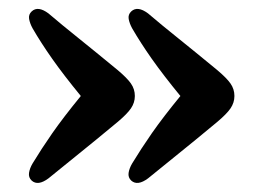

<svg xmlns="http://www.w3.org/2000/svg" viewBox="-20 -458 584 430"><path d="M505 -243Q505 -228 496.2 -215.2Q487.5 -202.5 466 -184.5Q415.5 -142.5 379 -113.2Q342.5 -84 311.5 -58.5Q288 -41 274 -53.5Q266.5 -60.5 268 -70.8Q269.5 -81 276 -92Q295 -123.5 320.2 -159.8Q345.5 -196 384 -243Q345.5 -290 320 -326.2Q294.5 -362.5 276 -394.5Q270 -405.5 268.2 -415.5Q266.5 -425.5 274 -432.5Q288 -445.5 311.5 -428Q342 -402 378.5 -372.8Q415 -343.5 466 -301.5Q487.5 -283.5 496.2 -271Q505 -258.5 505 -243ZM282 -243Q282 -228 273.2 -215.2Q264.5 -202.5 243 -184.5Q192.5 -142.5 156 -113.2Q119.5 -84 88.5 -58.5Q65 -41 51 -53.5Q43.5 -60.5 45 -70.8Q46.5 -81 53 -92Q72 -123.5 97.2 -159.8Q122.5 -196 161 -243Q122.5 -290 97 -326.2Q71.5 -362.5 53 -394.5Q47 -405.5 45.2 -415.5Q43.5 -425.5 51 -432.5Q65 -445.5 88.5 -428Q119 -402 155.5 -372.8Q192 -343.5 243 -301.5Q264.5 -283.5 273.2 -271Q282 -258.5 282 -243Z"/></svg>

Font: Fraunces 72pt S100 SemiBold
Style: Regular
Weight: 600
Version: Version 1.000; ttfautohint (v1.8.3)